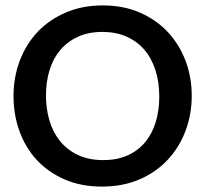

<svg xmlns="http://www.w3.org/2000/svg" viewBox="-20 -680 758 710"><path d="M689 -326Q689 -257 666 -196Q643 -135 600 -89Q557 -43 495.5 -16.5Q434 10 357 10Q280 10 219 -16.5Q158 -43 116 -88.5Q74 -134 52 -195Q30 -256 30 -324Q30 -395 53.5 -456.5Q77 -518 120 -563Q163 -608 224 -634Q285 -660 360 -660Q436 -660 497 -633.5Q558 -607 600.5 -561.5Q643 -516 666 -455.5Q689 -395 689 -326ZM569 -323Q569 -377 554.5 -421.5Q540 -466 513 -497Q486 -528 447 -545Q408 -562 359 -562Q307 -562 268 -544Q229 -526 202.5 -494.5Q176 -463 163 -420Q150 -377 150 -327Q150 -279 162.5 -235.5Q175 -192 201.5 -159Q228 -126 268 -107Q308 -88 362 -88Q413 -88 452 -105.5Q491 -123 517 -154.5Q543 -186 556 -229Q569 -272 569 -323Z"/></svg>

Font: Zilla Slab SemiBold
Style: Regular
Weight: 600
Designer: Typotheque.com
Foundry: Typotheque type foundry
Version: Version 1.1; 2017